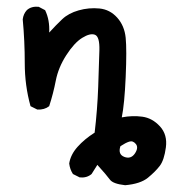

<svg xmlns="http://www.w3.org/2000/svg" viewBox="-20 -427 540 566"><path d="M349 119Q313 115 304 102.5Q295 90 267 59L250 86Q236 98 215 96L195 86Q186 72 184 55Q188 29 208.5 6Q229 -17 259 -36Q267 -103 269.5 -171Q272 -239 273 -279Q274 -319 260 -324.5Q246 -330 222.5 -315.5Q199 -301 175.5 -264.5Q152 -228 144.5 -189.5Q137 -151 125 -114Q111 -103 90 -104L70 -114Q53 -175 53 -240.5Q53 -306 47 -370Q49 -386 59 -397Q72 -409 94 -407L113 -397Q127 -368 125 -331Q145 -353 163.5 -370.5Q182 -388 212 -396.5Q242 -405 273 -402Q304 -399 325.5 -375Q347 -351 350.5 -315.5Q354 -280 350.5 -200Q347 -120 339 -81Q370 -87 399.5 -83Q429 -79 451.5 -54.5Q474 -30 469 7.5Q464 45 451 62Q438 79 416 97Q394 115 349 119ZM378 25Q389 8 380.5 -2.5Q372 -13 361 -9.5Q350 -6 335 4Q327 28 346.5 35.5Q366 43 378 25Z"/></svg>

Font: Kosefont JP
Style: Regular
Weight: 400
Designer: Nozomi Seto 瀬戸のぞみ
Version: Version 3.00;June 19, 2020